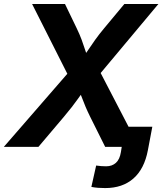

<svg xmlns="http://www.w3.org/2000/svg" viewBox="-43 -748 848 978"><path d="M-23.4 0 347.7 -427.2 329.1 -314.5 120.6 -727.5H288.1L347.2 -605Q362.8 -572.8 372.8 -545.7Q382.8 -518.6 390.9 -493.2Q398.9 -467.8 409.2 -440.9H369.6Q389.2 -467.8 406 -493.2Q422.9 -518.6 442.1 -545.7Q461.4 -572.8 488.3 -605L590.3 -727.5H763.7L424.8 -322.3L441.9 -429.7L665 0H492.7L416.5 -152.8Q402.3 -181.6 393.3 -202.9Q384.3 -224.1 377.2 -243.4Q370.1 -262.7 360.4 -286.1H383.8Q367.2 -263.2 353.3 -243.7Q339.4 -224.1 323 -202.9Q306.6 -181.6 282.2 -152.8L152.8 0ZM492.7 210Q474.1 210 457 208.7Q439.9 207.5 422.4 204.1L446.8 95.2Q458 97.2 472.2 98.1Q486.3 99.1 497.6 99.1Q527.8 99.1 547.4 81.5Q566.9 64 572.8 26.9L577.1 0H526.9L543.5 -102.5H732.9L710.4 16.6Q692.4 112.3 636.7 161.1Q581.1 210 492.7 210Z"/></svg>

Font: Inter 17pt
Style: Bold Italic
Weight: 700
Italic angle: -9.3988°
Version: Version 4.001;git-66647c0bb